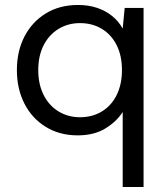

<svg xmlns="http://www.w3.org/2000/svg" viewBox="-20 -533 668 773"><path d="M474 220V-82Q450 -44 404.5 -16Q359 12 293 12Q220 12 164.5 -22Q109 -56 78.5 -115.5Q48 -175 48 -251Q48 -327 78.5 -386Q109 -445 164.5 -479Q220 -513 294 -513Q336 -513 370.5 -501.5Q405 -490 431.5 -468.5Q458 -447 474 -418L482 -501H558V220ZM302 -61Q352 -61 390.5 -84.5Q429 -108 450 -151Q471 -194 471 -251Q471 -308 450 -350.5Q429 -393 390.5 -416.5Q352 -440 302 -440Q254 -440 215.5 -416.5Q177 -393 155.5 -350.5Q134 -308 134 -251Q134 -194 155.5 -151Q177 -108 215.5 -84.5Q254 -61 302 -61Z"/></svg>

Font: DM Sans 17pt
Style: Regular
Weight: 400
Version: Version 4.004;gftools[0.9.30]